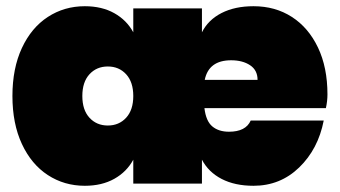

<svg xmlns="http://www.w3.org/2000/svg" viewBox="-20 -591 1094 618"><path d="M1034 -287Q1034 -266 1029 -243H638Q643 -201 663.5 -184Q684 -167 717 -167Q771 -167 787 -203H1022Q1004 -111 943 -52Q882 7 796 7Q736 7 693.5 -15Q651 -37 630 -77V0H409V-77Q388 -38 348 -15.5Q308 7 253 7Q187 7 134 -27.5Q81 -62 50.5 -127.5Q20 -193 20 -282Q20 -371 50.5 -436.5Q81 -502 134 -536.5Q187 -571 253 -571Q308 -571 348 -548.5Q388 -526 409 -487V-564H630V-487Q650 -527 693 -549Q736 -571 796 -571Q866 -571 919.5 -536.5Q973 -502 1003.5 -438Q1034 -374 1034 -287ZM809 -334Q809 -365 785 -381Q761 -397 724 -397Q652 -397 639 -334ZM327 -187Q363 -187 386 -212Q409 -237 409 -282Q409 -327 386 -352Q363 -377 327 -377Q291 -377 268 -352Q245 -327 245 -282Q245 -237 268 -212Q291 -187 327 -187Z"/></svg>

Font: Fz Poppins Black
Style: Regular
Weight: 900
Designer: Ninad Kale (Devanagari), Jonny Pinhorn (Latin)
Foundry: Indian Type Foundry
Version: Vit hóa bi Vntype.Com & FontZin.Com